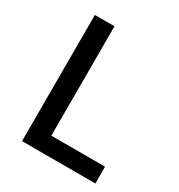

<svg xmlns="http://www.w3.org/2000/svg" viewBox="-170 -827 876 941"><g transform="rotate(30 268.0 -357.0)"><path d="M93 0V-714H204V-95H508V0Z"/></g></svg>

Font: Noto Sans Syriac Eastern Medium
Style: Regular
Weight: 500
Designer: Patrick Giasson and the Monotype Design Team
Foundry: Monotype Imaging Inc.
Version: Version 3.001